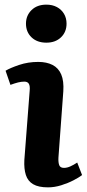

<svg xmlns="http://www.w3.org/2000/svg" viewBox="-20 -794 376 828"><path d="M108 -403Q110 -423 104.5 -432.5Q99 -442 85 -442Q72 -442 58 -438.5Q44 -435 25 -428L4 -489Q24 -501 62.5 -514Q101 -527 145 -527Q181 -527 206.5 -514Q232 -501 244 -473Q256 -445 253 -400L232 -114Q231 -93 235.5 -81.5Q240 -70 256 -70Q269 -70 283.5 -76.5Q298 -83 313 -93L334 -39Q321 -29 297 -16.5Q273 -4 244 5Q215 14 187 14Q146 14 123 0.5Q100 -13 91.5 -39.5Q83 -66 85 -104ZM92 -692Q92 -727 116 -750.5Q140 -774 180 -774Q206 -774 225.5 -763.5Q245 -753 256 -734.5Q267 -716 267 -692Q267 -656 243 -633Q219 -610 180 -610Q140 -610 116 -633Q92 -656 92 -692Z"/></svg>

Font: Literata 18pt
Style: Bold Italic
Weight: 700
Italic angle: -2°
Designer: Latin by Veronika Burian and Jose Scaglione. Greek by Irene Vlachou. Cyrillic by Vera Evstafieva
Foundry: TypeTogether
Version: Version 3.103;gftools[0.9.29]